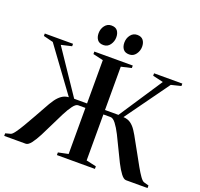

<svg xmlns="http://www.w3.org/2000/svg" viewBox="-157 -1122 1348 1296"><g transform="rotate(20 517.5 -474.0)"><path d="M2.5 0V-18.5L39.5 -28.5Q50 -31.5 67.2 -55Q84.5 -78.5 105.8 -114.8Q127 -151 150 -191.8Q173 -232.5 194 -270.5Q214 -308 232.5 -334.8Q251 -361.5 272.8 -377Q294.5 -392.5 323 -394.5L93.5 -708L23.5 -725.5V-743H226.5V-725.5L151 -708L360.5 -397H453V-708L379.5 -725V-743H655.5V-725L582 -708V-397H678.5L884 -708L808.5 -725.5V-743H1011.5V-725.5L941 -708L715.5 -394.5Q746.5 -393 768 -377.8Q789.5 -362.5 807.2 -335.5Q825 -308.5 845 -270.5Q866.5 -232.5 888.8 -191.8Q911 -151 931.2 -115Q951.5 -79 968.2 -55.5Q985 -32 996.5 -28.5L1032 -18.5V0H877.5Q860.5 0 840.5 -26.2Q820.5 -52.5 799.2 -94.2Q778 -136 756.2 -182.5Q734.5 -229 713.2 -270.8Q692 -312.5 671.8 -338.8Q651.5 -365 633.5 -365H582V-34.5L654 -18.5V0H381V-19L453 -34V-365H401.5Q384.5 -365 364.8 -338.8Q345 -312.5 323.8 -270.8Q302.5 -229 280.2 -182.5Q258 -136 236.5 -94.2Q215 -52.5 194.8 -26.2Q174.5 0 157 0ZM420.5 -805Q391.5 -805 377.8 -823Q364 -841 364 -869.5Q364 -901 382 -924.5Q400 -948 428.5 -948H429.5Q459 -948 472.5 -930Q486 -912 486 -883.5Q486 -854 468.5 -829.5Q451 -805 421.5 -805ZM606 -805Q576.5 -805 562.8 -823Q549 -841 549 -869.5Q549 -901 567 -924.5Q585 -948 613.5 -948H614.5Q643.5 -948 657.5 -930Q671.5 -912 671.5 -883.5Q671.5 -854 653.8 -829.5Q636 -805 607 -805Z"/></g></svg>

Font: Merriweather 144pt SemiBold
Style: Regular
Weight: 600
Version: Version 2.100